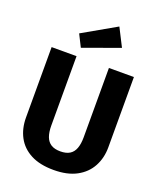

<svg xmlns="http://www.w3.org/2000/svg" viewBox="-172 -1064 996 1188"><g transform="rotate(20 325.5 -469.5)"><path d="M431.8 -693.4H596.3V-230.3Q596.3 -160.5 566.1 -104.4Q535.9 -48.2 475.7 -15.6Q415.5 17 325 17Q234.6 17 174.5 -14.4Q114.5 -45.8 84.5 -101.6Q54.5 -157.4 54.5 -230.3V-693.4H218.6V-236.7Q218.6 -193.1 229.6 -163.6Q240.7 -134.1 264.3 -119.7Q287.8 -105.4 325 -105.4Q362.6 -105.4 386.2 -119.7Q409.8 -134.1 420.8 -163.6Q431.8 -193.1 431.8 -236.7ZM185.5 -831.4 404.8 -956.5 465.3 -837.7 225.7 -751.3Z"/></g></svg>

Font: Fira Sans Variable
Style: Regular
Weight: 400
Designer: Carrois Corporate & Edenspiekermann AG
Foundry: Carrois Corporate GbR & Edenspiekermann AG
Version: Version 4.202